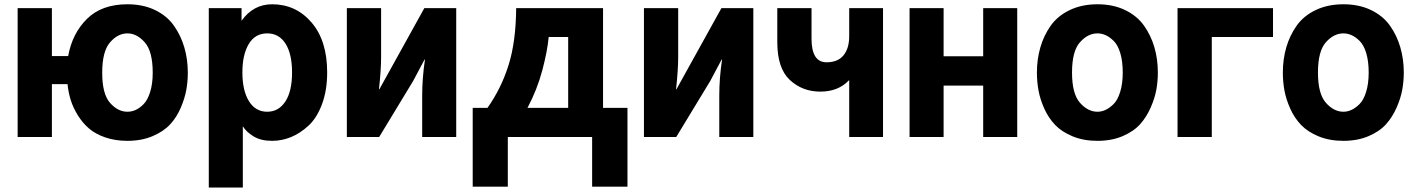

<svg xmlns="http://www.w3.org/2000/svg" viewBox="-20 -625 6454 876"><path d="M446.3 -293Q446.3 -196.3 481.9 -155.8Q517.6 -115.2 561.5 -115.2Q580.1 -115.2 598.1 -123Q616.2 -130.9 634.8 -149.4Q653.3 -168 665 -205.1Q676.8 -242.2 676.8 -293Q676.8 -390.6 640.6 -431.6Q604.5 -472.7 561.5 -472.7Q517.6 -472.7 481.9 -431.6Q446.3 -390.6 446.3 -293ZM60.5 0V-587.9H216.8V-369.1H291Q309.6 -472.7 377 -539.1Q444.3 -605.5 561.5 -605.5Q632.8 -605.5 687.5 -579.1Q742.2 -552.7 773.9 -507.3Q805.7 -461.9 821.3 -407.7Q836.9 -353.5 836.9 -293Q836.9 -253.9 830.1 -215.3Q823.2 -176.8 804.7 -133.3Q786.1 -89.8 756.3 -57.6Q726.6 -25.4 676.3 -3.9Q626 17.6 561.5 17.6Q505.9 17.6 460.4 2Q415 -13.7 385.7 -39.1Q356.4 -64.5 335 -99.1Q313.5 -133.8 302.7 -168.5Q292 -203.1 288.1 -241.2H216.8V0Z M1085.9 -294.9Q1085.9 -211.9 1115.7 -163.6Q1145.5 -115.2 1199.2 -115.2Q1251 -115.2 1281.7 -161.6Q1312.5 -208 1312.5 -294.9Q1312.5 -378.9 1282.7 -425.8Q1252.9 -472.7 1199.2 -472.7Q1143.6 -472.7 1114.7 -423.8Q1085.9 -375 1085.9 -294.9ZM932.6 230.5V-587.9H1082V-530.3Q1135.7 -605.5 1221.7 -605.5Q1330.1 -605.5 1401.4 -522.5Q1472.7 -439.5 1472.7 -294.9Q1472.7 -212.9 1449.2 -149.9Q1425.8 -86.9 1387.7 -51.8Q1349.6 -16.6 1307.6 0.5Q1265.6 17.6 1221.7 17.6Q1169.9 17.6 1136.7 -2.9Q1103.5 -23.4 1087.9 -48.8V230.5Z M1562.5 0V-587.9H1718.8V-365.2Q1718.8 -305.7 1709 -217.8H1710.9L1776.4 -335.9L1916 -587.9H2061.5V0H1906.2V-188.5Q1906.2 -268.6 1918.9 -353.5H1917L1865.2 -255.9L1710 0Z M2136.7 -132.8H2204.1Q2267.6 -222.7 2300.8 -329.6Q2334 -436.5 2335 -587.9H2731.4V-132.8H2842.8V226.6H2681.6V0H2296.9V226.6H2136.7ZM2386.7 -132.8H2572.3V-456.1H2483.4Q2477.5 -391.6 2454.1 -303.7Q2430.7 -215.8 2386.7 -132.8Z M2918 0V-587.9H3074.2V-365.2Q3074.2 -305.7 3064.5 -217.8H3066.4L3131.8 -335.9L3271.5 -587.9H3417V0H3261.7V-188.5Q3261.7 -268.6 3274.4 -353.5H3272.5L3220.7 -255.9L3065.4 0Z M3526.4 -432.6V-587.9H3682.6V-448.2Q3682.6 -340.8 3751 -340.8Q3802.7 -340.8 3828.6 -372.6Q3854.5 -404.3 3854.5 -460V-587.9H4008.8V0H3854.5V-258.8H3853.5Q3804.7 -207 3722.7 -207Q3640.6 -207 3583.5 -260.3Q3526.4 -313.5 3526.4 -432.6Z M4129.9 0V-587.9H4285.2V-368.2H4465.8V-587.9H4621.1V0H4465.8V-234.4H4285.2V0Z M4871.1 -293.9Q4871.1 -197.3 4907.2 -156.2Q4943.4 -115.2 4987.3 -115.2Q5005.9 -115.2 5023.9 -123.5Q5042 -131.8 5060.5 -149.9Q5079.1 -168 5090.8 -205.6Q5102.5 -243.2 5102.5 -293.9Q5102.5 -345.7 5091.3 -382.8Q5080.1 -419.9 5061 -438.5Q5042 -457 5023.9 -464.8Q5005.9 -472.7 4987.3 -472.7Q4943.4 -472.7 4907.2 -432.1Q4871.1 -391.6 4871.1 -293.9ZM4710.9 -293.9Q4710.9 -354.5 4726.6 -408.7Q4742.2 -462.9 4773.9 -507.8Q4805.7 -552.7 4860.8 -579.1Q4916 -605.5 4987.3 -605.5Q5058.6 -605.5 5113.3 -579.1Q5168 -552.7 5199.7 -507.8Q5231.4 -462.9 5247.1 -408.7Q5262.7 -354.5 5262.7 -293.9Q5262.7 -254.9 5255.9 -216.3Q5249 -177.7 5230 -134.3Q5210.9 -90.8 5181.6 -58.1Q5152.3 -25.4 5102.1 -3.9Q5051.8 17.6 4987.3 17.6Q4923.8 17.6 4874 -2.9Q4824.2 -23.4 4793.9 -55.2Q4763.7 -86.9 4744.6 -129.4Q4725.6 -171.9 4718.3 -211.9Q4710.9 -252 4710.9 -293.9Z M5352.5 0V-587.9H5788.1V-456.1H5508.8V0Z M5993.2 -293.9Q5993.2 -197.3 6029.3 -156.2Q6065.4 -115.2 6109.4 -115.2Q6127.9 -115.2 6146 -123.5Q6164.1 -131.8 6182.6 -149.9Q6201.2 -168 6212.9 -205.6Q6224.6 -243.2 6224.6 -293.9Q6224.6 -345.7 6213.4 -382.8Q6202.1 -419.9 6183.1 -438.5Q6164.1 -457 6146 -464.8Q6127.9 -472.7 6109.4 -472.7Q6065.4 -472.7 6029.3 -432.1Q5993.2 -391.6 5993.2 -293.9ZM5833 -293.9Q5833 -354.5 5848.6 -408.7Q5864.3 -462.9 5896 -507.8Q5927.7 -552.7 5982.9 -579.1Q6038.1 -605.5 6109.4 -605.5Q6180.7 -605.5 6235.4 -579.1Q6290 -552.7 6321.8 -507.8Q6353.5 -462.9 6369.1 -408.7Q6384.8 -354.5 6384.8 -293.9Q6384.8 -254.9 6377.9 -216.3Q6371.1 -177.7 6352.1 -134.3Q6333 -90.8 6303.7 -58.1Q6274.4 -25.4 6224.1 -3.9Q6173.8 17.6 6109.4 17.6Q6045.9 17.6 5996.1 -2.9Q5946.3 -23.4 5916 -55.2Q5885.7 -86.9 5866.7 -129.4Q5847.7 -171.9 5840.3 -211.9Q5833 -252 5833 -293.9Z"/></svg>

Font: Gothic A1 Black
Style: Regular
Weight: 900
Version: Version 2.50